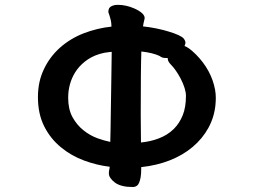

<svg xmlns="http://www.w3.org/2000/svg" viewBox="-20 -703 1040 788"><path d="M741.2 -527.3Q741.2 -524.4 740 -521.5Q738.8 -518.6 737.3 -514.2Q754.9 -508.3 783.7 -480Q847.7 -415.5 862.8 -334.5Q865.7 -316.9 865.7 -301.8Q865.7 -286.6 864.3 -273.9V-272.9Q859.4 -222.2 835.2 -178Q811 -133.8 770.3 -99.6Q729.5 -65.4 676.3 -44.7Q623 -23.9 559.6 -17.1V-11.7Q559.6 11.2 557.1 25.4Q554.2 39.6 551 46.6Q547.9 53.7 544.9 56.6Q537.1 64.5 525.1 64.5Q513.2 64.5 502.7 63.5Q492.2 62.5 482.9 60.1Q464.4 55.7 451.7 46.4Q426.8 27.3 426.8 8.8Q426.8 0 428.5 -6.8Q430.2 -13.7 430.2 -18.6Q377.4 -24.9 325 -44.2Q272.5 -63.5 230 -98.6Q187 -133.8 161.4 -184.6Q135.7 -235.4 135.7 -304.7Q135.7 -368.2 160.2 -418.9Q184.1 -469.7 226.1 -507.3Q268.6 -544.9 323.2 -566.2Q377.9 -587.4 437.5 -593.8Q437 -610.8 434.6 -620.6Q430.2 -638.2 424.8 -652.8Q424.8 -654.8 424.8 -657.7Q424.8 -660.6 426.3 -665Q428.7 -673.3 438 -677.7Q448.2 -683.1 463.9 -683.1Q497.1 -683.1 530.8 -668.5Q552.2 -659.2 564.5 -647.5Q573.7 -638.2 573.7 -628.9Q573.7 -626 572.8 -623.5Q570.3 -615.2 569.1 -607.7Q567.9 -600.1 566.9 -594.7Q621.1 -588.9 671.6 -573.7Q722.2 -558.6 733.9 -544.9Q741.2 -535.2 741.2 -527.3ZM259.8 -301.8Q259.8 -254.9 277.3 -222.7Q295.4 -189.9 322.3 -168.5Q349.6 -146.5 380.9 -135.3Q408.2 -125.5 432.6 -120.6Q432.6 -136.7 433.6 -163.6Q434.6 -191.4 437 -384.8Q438.5 -479.5 438.5 -490.2Q433.6 -489.7 428.7 -489.3Q418.9 -488.3 407.7 -486.3Q369.1 -478 341.8 -460Q314 -441.4 295.9 -417Q264.6 -374 260.3 -317.4Q259.8 -309.6 259.8 -301.8ZM560.1 -491.7Q557.6 -425.8 557.6 -232.4Q557.6 -202.1 558.1 -173.6Q558.6 -145 558.6 -118.2Q597.7 -122.1 629.9 -134.3Q668 -148.4 693.8 -174.3Q716.8 -197.3 730 -230.2Q743.2 -263.2 743.2 -309.6Q743.2 -337.9 721.2 -380.9Q711.9 -398.4 701.7 -413.1Q691.4 -427.7 683.1 -436Q671.9 -447.3 669.4 -456.1Q668.5 -459.5 668.5 -461.7Q668.5 -463.9 668.5 -464.8Q652.3 -464.8 647.9 -466.3Q640.6 -468.8 634.3 -473.6Q607.4 -486.3 560.1 -491.7Z"/></svg>

Font: Bakudai
Style: Bold
Weight: 700
Version: Version 1.48